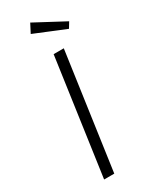

<svg xmlns="http://www.w3.org/2000/svg" viewBox="-227 -934 777 983"><g transform="rotate(-30 161.5 -442.5)"><path d="M133 0H73L170 -685H230ZM323 -791 303 -758 120 -833 147 -885Z"/></g></svg>

Font: FiraGO Light
Style: Italic
Weight: 300
Italic angle: -8°
Designer: bBox Type GmbH
Foundry: bBox Type GmbH
Version: Version 1.001